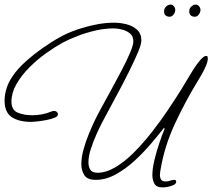

<svg xmlns="http://www.w3.org/2000/svg" viewBox="-26 -787 927 838"><path d="M684 31Q656 31 647.5 14Q639 -3 639 -23Q639 -51 648 -88.5Q657 -126 669.5 -163Q682 -200 693 -226L689 -228Q667 -200 634.5 -161.5Q602 -123 562.5 -86.5Q523 -50 479.5 -26Q436 -2 392 -2Q355 -2 342 -22.5Q329 -43 329 -71Q329 -100 338.5 -134.5Q348 -169 362 -203Q376 -237 389 -264Q398 -283 417.5 -318.5Q437 -354 460.5 -397Q484 -440 506 -482Q528 -524 542 -557.5Q556 -591 556 -606Q556 -628 542.5 -640Q529 -652 508.5 -657.5Q488 -663 467 -663Q432 -663 392 -654Q352 -645 314 -630.5Q276 -616 246 -600Q212 -581 173.5 -553.5Q135 -526 101 -491.5Q67 -457 45.5 -419.5Q24 -382 24 -344Q24 -307 51 -295.5Q78 -284 115 -284Q160 -284 200 -301Q206 -303 209 -303Q217 -303 222 -298.5Q227 -294 227 -288Q227 -279 212 -273Q197 -267 176 -263Q155 -259 136.5 -257Q118 -255 111 -255Q56 -255 25 -276Q-6 -297 -6 -348Q-6 -375 3 -402.5Q12 -430 28 -453Q49 -485 84.5 -517Q120 -549 160.5 -577.5Q201 -606 236 -625Q268 -643 308.5 -657Q349 -671 391 -679.5Q433 -688 471 -688Q499 -688 526.5 -681Q554 -674 572.5 -657Q591 -640 591 -610Q591 -594 576.5 -559.5Q562 -525 540 -480.5Q518 -436 494 -391Q470 -346 450 -309Q430 -272 420 -253Q408 -230 394 -198.5Q380 -167 370 -135.5Q360 -104 360 -78Q360 -60 368 -46.5Q376 -33 400 -33Q437 -33 477.5 -57Q518 -81 558 -121Q598 -161 636 -209.5Q674 -258 707 -307Q740 -356 766 -398Q792 -440 807 -466Q811 -473 823 -491.5Q835 -510 849.5 -526.5Q864 -543 874 -543Q879 -543 880 -539Q881 -535 881 -532Q881 -519 873 -500Q865 -481 854.5 -462.5Q844 -444 837 -433Q782 -343 737 -246Q692 -149 675 -48Q674 -42 673 -36Q672 -30 672 -23Q672 -12 677 -3.5Q682 5 697 5Q708 5 716.5 1.5Q725 -2 734 -2Q743 -2 743 6Q743 15 731.5 20.5Q720 26 706 28.5Q692 31 684 31ZM714 -714Q704 -714 697 -719.5Q690 -725 690 -738Q690 -750 699 -758.5Q708 -767 718 -767Q727 -767 733 -759.5Q739 -752 739 -744Q739 -734 732 -724Q725 -714 714 -714ZM824 -714Q814 -714 807 -719.5Q800 -725 800 -738Q800 -750 809 -758.5Q818 -767 828 -767Q837 -767 843 -759.5Q849 -752 849 -744Q849 -734 842 -724Q835 -714 824 -714Z"/></svg>

Font: Ms Madi
Style: Regular
Weight: 400
Designer: Robert E. Leuschke
Foundry: Robert E. Leuschke
Version: Version 1.010; ttfautohint (v1.8.3)